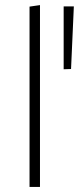

<svg xmlns="http://www.w3.org/2000/svg" viewBox="-20 -734 310 754"><path d="M96 0V-708L137 -714V0ZM259 -463 230 -462V-709H270Z"/></svg>

Font: EauTest Light
Style: Regular
Weight: 300
Designer: Christian Thalmann (Catharsis Fonts)
Version: Version 0.001;PS 000.001;hotconv 1.0.88;makeotf.lib2.5.64775